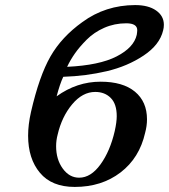

<svg xmlns="http://www.w3.org/2000/svg" viewBox="-20 -718 660 750"><path d="M473.1 -627Q427.2 -627 387.2 -609.4Q347.2 -591.8 318.6 -563Q290 -534.2 272.5 -509Q254.9 -483.9 242.2 -457Q368.2 -462.9 435.5 -497.6Q502.9 -532.2 514.2 -582Q516.1 -594.2 516.1 -600.1Q516.1 -627 473.1 -627ZM205.1 -191.9Q199.2 -169.4 199.2 -147Q199.2 -95.2 225.1 -59.6Q251 -23.9 289.1 -23.9Q335 -23.9 372.6 -75.9Q410.2 -127.9 428.2 -206.1Q436 -241.2 436 -264.2Q436 -312 412.6 -335.4Q389.2 -358.9 352.1 -358.9Q302.2 -358.9 261.7 -310.3Q221.2 -261.7 205.1 -191.9ZM301.8 -631.8Q391.6 -697.8 507.8 -698.2Q559.6 -698.2 589.8 -677Q620.1 -655.8 620.1 -621.1Q620.1 -609.9 617.2 -599.1Q604 -543 541 -501Q478 -459 397 -439.9Q315.9 -420.9 227.1 -418Q213.9 -390.1 201.2 -341.8Q280.3 -398.9 373 -398.9Q460 -398.9 507.1 -359.9Q554.2 -320.8 554.2 -252Q554.2 -226.1 546.9 -199.2Q524.9 -101.1 450.9 -44.4Q377 12.2 272 12.2Q182.1 12.2 136 -43Q89.8 -98.1 89.8 -188Q89.8 -231 101.1 -280.8Q133.3 -420.9 177 -497.3Q220.7 -573.7 301.8 -631.8Z"/></svg>

Font: Linux Libertine O
Style: Semibold Italic
Weight: 600
Italic angle: -11.5°
Designer: Philipp H. Poll
Foundry: Philipp H. Poll
Version: Version 5.1.2